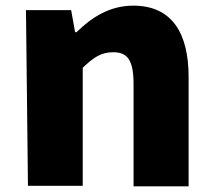

<svg xmlns="http://www.w3.org/2000/svg" viewBox="-20 -608 763 680"><path d="M79 50H273V-368C311 -404 337 -423 381 -423C430 -423 453 -397 453 -311V52H648V-335C648 -491 589 -588 452 -588C367 -588 303 -545 251 -494H246L232 -572H72Z"/></svg>

Font: GenEiGothic-pro-Heavy
Style: Bold
Weight: 900
Designer: Ryoko NISHIZUKA (kana & ideographs); Paul D. Hunt (Latin, Greek & Cyrillic); Wenlong ZHANG (bopomofo); Sandoll Communica
Foundry: Adobe Systems Incorporated; o_tamon
Version: Version 1.000.140830